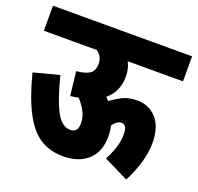

<svg xmlns="http://www.w3.org/2000/svg" viewBox="-112 -743 891 865"><g transform="rotate(20 333.5 -310.5)"><path d="M0 -622H667V-502H402Q418 -471 418 -436Q418 -360 366 -319Q374 -311 380 -303Q408 -324 436.5 -337.5Q465 -351 504 -351Q561 -351 597 -310Q633 -269 633 -193Q633 -149 618.5 -99Q604 -49 578 1L460 -57Q476 -87 487 -120Q498 -153 498 -186Q498 -213 490 -222.5Q482 -232 472 -232Q460 -232 449.5 -224.5Q439 -217 430 -205Q436 -180 436 -152Q436 -79 392 -39.5Q348 0 274 0Q212 0 165.5 -28.5Q119 -57 82.5 -124.5Q46 -192 16 -308L138 -340Q167 -226 195.5 -174.5Q224 -123 263 -123Q283 -123 291.5 -134.5Q300 -146 300 -165Q300 -195 286.5 -221.5Q273 -248 251 -272Q233 -269 212 -266L199 -381Q240 -384 261.5 -398Q283 -412 283 -445Q283 -465 275.5 -478.5Q268 -492 254 -502H0Z"/></g></svg>

Font: Noto Sans ExtraCondensed ExtraBold
Style: Regular
Weight: 800
Width: 2
Designer: Monotype Design Team
Foundry: Monotype Imaging Inc.
Version: Version 2.013; ttfautohint (v1.8.4.7-5d5b)